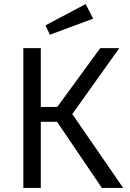

<svg xmlns="http://www.w3.org/2000/svg" viewBox="-20 -926 640 946"><path d="M181 -326V0H95V-689H181V-399H262L474 -689H568L336 -364L587 0H482L261 -326ZM439 -834 226 -755 204 -801 402 -906Z"/></svg>

Font: FiraDG Mono
Style: Regular
Weight: 400
Designer: Carrois Corporate & Edenspiekermann AG
Foundry: Carrois Corporate GbR & Edenspiekermann AG
Version: Version 3.206